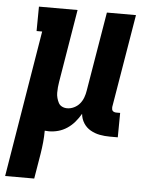

<svg xmlns="http://www.w3.org/2000/svg" viewBox="-83 -563 635 822"><g transform="rotate(5 235.0 -152.5)"><path d="M-30 215 74 -415H50L51 -520H217L165 -206Q163 -195 162 -183Q161 -171 161 -159.5Q161 -148 164 -137Q167 -126 172 -116.5Q177 -107 187 -102Q197 -97 209 -97Q224 -97 238.5 -104Q253 -111 263 -123Q273 -135 278.5 -150Q284 -165 286 -179L343 -520H468L401 -119Q401 -114 401.5 -110Q402 -106 404.5 -103Q407 -100 411.5 -98.5Q416 -97 420 -97H437L436 8H402Q379 8 358 4Q337 0 318.5 -10.5Q300 -21 288.5 -39Q277 -57 275 -79Q264 -60 250 -43.5Q236 -27 218 -15Q200 -3 180 2.5Q160 8 140 8Q135 8 131 7.5Q127 7 122 7Q122 32 119.5 57Q117 82 113 107L95 215Z"/></g></svg>

Font: Iosevka Curly Slab Extrabold
Style: Italic
Weight: 800
Italic angle: -9°
Monospace: yes
Designer: Belleve Invis
Foundry: Belleve Invis
Version: Version 22.1.2; ttfautohint (v1.8.4)